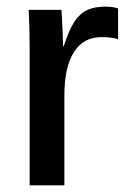

<svg xmlns="http://www.w3.org/2000/svg" viewBox="-20 -558 392 578"><path d="M173.8 -270V0H69.3V-404.8Q69.3 -438 68.6 -468.3Q67.9 -498.5 66.4 -528.3H165Q166 -511.7 167 -494.6Q168 -477.5 168.5 -462.4Q168.9 -447.3 169.4 -435.8Q169.9 -424.3 169.9 -418.9H171.9Q188 -468.8 205.1 -494.6Q221.7 -518.6 243.7 -528.3Q265.6 -538.1 297.9 -538.1Q318.4 -538.1 335.4 -532.7V-440.4Q313.5 -446.3 284.7 -446.3Q231.4 -446.3 202.6 -401.1Q173.8 -356 173.8 -270Z"/></svg>

Font: Arimo Medium
Style: Regular
Weight: 500
Designer: Steve Matteson
Foundry: Monotype Imaging Inc.
Version: Version 1.33